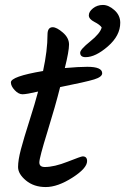

<svg xmlns="http://www.w3.org/2000/svg" viewBox="-20 -771 506 776"><path d="M466 -679Q466 -627 416 -583.5Q366 -540 326 -540Q304 -540 304 -558Q304 -571 344.5 -603.5Q385 -636 391 -660Q384 -671 361.5 -682.5Q339 -694 339 -709Q339 -724 356 -737.5Q373 -751 396 -751Q419 -751 442.5 -730Q466 -709 466 -679ZM333 -501Q393 -501 393 -475Q393 -460 360.5 -450Q328 -440 223 -419Q204 -343 171.5 -238Q139 -133 139 -114.5Q139 -96 161 -96Q199 -96 253.5 -117.5Q308 -139 314 -139Q332 -139 332 -120Q332 -91 272.5 -53Q213 -15 165 -15Q117 -15 85 -41.5Q53 -68 53 -96Q53 -124 64.5 -167.5Q76 -211 99 -283Q122 -355 134 -401Q87 -390 71 -390Q55 -390 39.5 -406.5Q24 -423 24 -438Q24 -462 154 -484Q172 -567 172 -631Q172 -661 193 -661Q209 -661 234 -639.5Q259 -618 259 -591Q259 -564 242 -496Q299 -501 333 -501Z"/></svg>

Font: Kalam
Style: Regular
Weight: 400
Designer: Lipi Raval (Devanagari and Latin), Jonny Pinhorn (Latin)
Foundry: Indian Type Foundry
Version: Version 2.001;PS 1.0;hotconv 1.0.79;makeotf.lib2.5.61930; tt